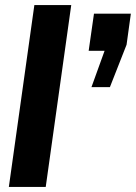

<svg xmlns="http://www.w3.org/2000/svg" viewBox="-20 -740 538 760"><path d="M15 0H161L262 -720H116ZM342 -395H415L481 -563L498 -686H352L331 -539H394Z"/></svg>

Font: Chivo
Style: Bold Italic
Weight: 700
Italic angle: -8°
Designer: Hector Gatti
Foundry: Omnibus-Type
Version: Version 1.003;PS 001.003;hotconv 1.0.70;makeotf.lib2.5.58329